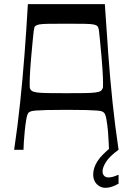

<svg xmlns="http://www.w3.org/2000/svg" viewBox="-20 -720 638 923"><path d="M48 0Q65 -114 77 -228.5Q89 -343 98 -460.5Q107 -578 114 -700H484Q492 -578 500.5 -460.5Q509 -343 521 -228.5Q533 -114 550 0H504Q504 -9 502.5 -35Q501 -61 499 -90Q496 -121 491.5 -147Q487 -173 479 -179Q476 -182 470 -184.5Q464 -187 447 -188.5Q430 -190 395 -191Q360 -192 299 -192Q238 -192 203 -191Q168 -190 151 -188.5Q134 -187 128 -184.5Q122 -182 118 -179Q111 -173 106.5 -147Q102 -121 99 -90Q96 -61 94.5 -35Q93 -9 93 0ZM299 -272Q354 -272 387.5 -272.5Q421 -273 439.5 -275.5Q458 -278 465 -283.5Q472 -289 475 -300Q476 -317 474.5 -353Q473 -389 468 -447Q463 -498 460.5 -527.5Q458 -557 456 -570.5Q454 -584 452 -588.5Q450 -593 448 -595Q442 -600 429 -602.5Q416 -605 386 -605.5Q356 -606 299 -606Q242 -606 211.5 -605.5Q181 -605 168.5 -602.5Q156 -600 150 -595Q147 -593 145.5 -588.5Q144 -584 142 -570.5Q140 -557 137.5 -527.5Q135 -498 130 -447Q125 -389 123.5 -353Q122 -317 123 -300Q125 -289 132.5 -283.5Q140 -278 158 -275.5Q176 -273 210 -272.5Q244 -272 299 -272ZM487 183Q463 183 445.5 165.5Q428 148 428 119Q428 87 448.5 55Q469 23 520 -17L550 0Q507 31 490 58Q473 85 473 103Q473 117 480.5 125Q488 133 501 133Q514 133 526 129Q538 125 550 120V163Q534 172 518 177.5Q502 183 487 183Z"/></svg>

Font: Ojuju Medium
Style: Regular
Weight: 500
Designer: Chisaokwu Joboson, Mirko Velimirovic
Foundry: Udi Foundry
Version: Version 1.000